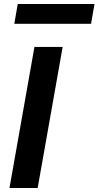

<svg xmlns="http://www.w3.org/2000/svg" viewBox="-20 -933 489 953"><path d="M27 0 151 -700H291L167 0ZM51 -815 68 -913H449L432 -815Z"/></svg>

Font: DM Sans 10pt ExtraBold
Style: Italic
Weight: 800
Italic angle: -10°
Version: Version 4.004;gftools[0.9.30]